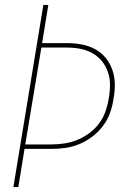

<svg xmlns="http://www.w3.org/2000/svg" viewBox="-20 -755 540 775"><path d="M34 0 155 -735H175L150 -581H251Q281 -581 310 -575.5Q339 -570 364 -556.5Q389 -543 406.5 -521.5Q424 -500 433.5 -473Q443 -446 443.5 -416Q444 -386 438 -355Q434 -327 424 -299Q414 -271 395.5 -246.5Q377 -222 352.5 -203.5Q328 -185 300.5 -173.5Q273 -162 244 -158Q215 -154 187 -154H79L54 0ZM82 -172H187Q213 -172 240 -176Q267 -180 292.5 -190.5Q318 -201 341 -218Q364 -235 380.5 -257.5Q397 -280 406 -306Q415 -332 419 -358Q424 -386 424 -413Q424 -440 415.5 -464.5Q407 -489 391 -508.5Q375 -528 352.5 -540.5Q330 -553 304 -558Q278 -563 251 -563H147Z"/></svg>

Font: Iosevka Term Curly Th Obl
Style: Regular
Weight: 100
Italic angle: -9°
Designer: Belleve Invis
Foundry: Belleve Invis
Version: Version 32.3.0